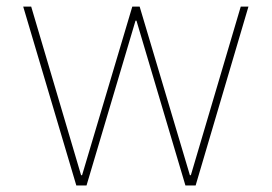

<svg xmlns="http://www.w3.org/2000/svg" viewBox="-20 -566 830 586"><path d="M212.9 0 50.8 -545.9H75.2L227.5 -31.2H230.5L383.8 -545.9H406.2L559.6 -31.2H562.5L714.8 -545.9H738.3L577.1 0H545.9L396.5 -502.9H393.6L244.1 0Z"/></svg>

Font: Inter Tight Thin
Style: Regular
Weight: 250
Designer: Rasmus Andersson
Foundry: rsms
Version: Version 3.004